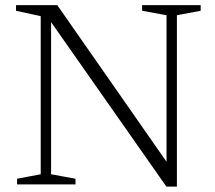

<svg xmlns="http://www.w3.org/2000/svg" viewBox="-20 -702 820 731"><path d="M135 -38.5V-640.5L41 -661V-682.5H198L634 -57.5L614 -31V-644L521 -661V-682.5H744V-661L653.5 -644V8.5H613.5L160 -638.5L174.5 -646.5V-38.5L267.5 -21.5V0H45V-21.5Z"/></svg>

Font: Newsreader Light
Style: Regular
Weight: 300
Designer: Hugues Gentile
Foundry: Production Type
Version: Version 1.003